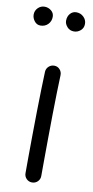

<svg xmlns="http://www.w3.org/2000/svg" viewBox="-105 -809 429 884"><g transform="rotate(10 109.0 -367.5)"><path d="M121.6 -510.7Q136.7 -510.3 146.7 -499Q156.7 -487.8 156.2 -472.2Q154.8 -438.5 153.6 -390.1Q152.3 -341.8 151.6 -286.9Q150.9 -231.9 150.4 -177.7Q149.9 -123.5 149.7 -77.1Q149.4 -30.8 149.4 0Q149.4 15.1 138.7 25.9Q127.9 36.6 112.3 36.6Q97.2 36.6 86.4 25.9Q75.7 15.1 75.7 0Q75.7 -30.8 75.9 -77.4Q76.2 -124 76.7 -178.5Q77.1 -232.9 78.1 -288.1Q79.1 -343.3 80.3 -392.1Q81.5 -440.9 83 -476.1Q84 -491.2 95.2 -501.2Q106.4 -511.2 121.6 -510.7ZM226.1 -724.6Q226.1 -705.1 212.4 -693.4Q198.7 -681.6 181.6 -681.6Q162.1 -681.6 149.9 -695.3Q137.7 -709 137.7 -724.1Q137.7 -744.1 149.2 -757.3Q160.6 -770.5 177.7 -770.5Q198.2 -770.5 212.2 -756.8Q226.1 -743.2 226.1 -724.6ZM74.2 -731Q74.2 -710 60.3 -695.8Q46.4 -681.6 24.9 -681.6Q7.8 -681.6 -3.2 -695.8Q-14.2 -710 -14.2 -726.1Q-14.2 -744.6 -1.2 -757.6Q11.7 -770.5 29.8 -770.5Q46.9 -770.5 60.5 -759.5Q74.2 -748.5 74.2 -731Z"/></g></svg>

Font: Mikhak-DS1-FD Regular
Style: Regular
Weight: 400
Designer: Amin Abedi
Version: Version 3.2